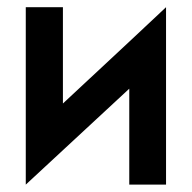

<svg xmlns="http://www.w3.org/2000/svg" viewBox="-20 -500 520 520"><path d="M150.4 -480.5Q125 -480.5 49.8 -480.5Q49.8 -360.4 49.8 0Q120.1 -65.4 330.1 -259.8Q330.1 -195.3 330.1 0Q355.5 0 429.7 0Q429.7 -120.1 429.7 -480.5Q360.4 -415 150.4 -219.7Q150.4 -285.2 150.4 -480.5Z"/></svg>

Font: Alibu-Mazigh Belkasim 1
Style: Bold
Weight: 400
Designer: Mazigh Moubarik Belkasim
Version: Version 1.0